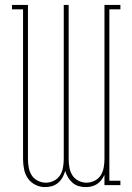

<svg xmlns="http://www.w3.org/2000/svg" viewBox="-20 -755 540 783"><path d="M163 8Q143 8 124 -1.5Q105 -11 93.5 -28Q82 -45 78 -65.5Q74 -86 74 -107V-717H29V-735H94V-107Q94 -90 97 -72.5Q100 -55 109 -40.5Q118 -26 134 -18Q150 -10 167 -10Q184 -10 200 -18Q216 -26 225 -40.5Q234 -55 237 -72.5Q240 -90 240 -107V-735H260V-107Q260 -90 263 -72.5Q266 -55 275 -40.5Q284 -26 300 -18Q316 -10 333 -10Q350 -10 366 -18Q382 -26 391 -40.5Q400 -55 403 -72.5Q406 -90 406 -107V-735H471V-717H426V-18H471V0H406V-42Q401 -31 393.5 -21Q386 -11 376 -4.5Q366 2 354 5Q342 8 329 8Q315 8 301 4Q287 0 276 -9.5Q265 -19 257.5 -31.5Q250 -44 246 -58Q242 -44 235 -31.5Q228 -19 217 -9.5Q206 0 192 4Q178 8 163 8Z"/></svg>

Font: Iosevka Curly Slab Thin
Style: Regular
Weight: 100
Monospace: yes
Designer: Belleve Invis
Foundry: Belleve Invis
Version: Version 22.1.2; ttfautohint (v1.8.4)